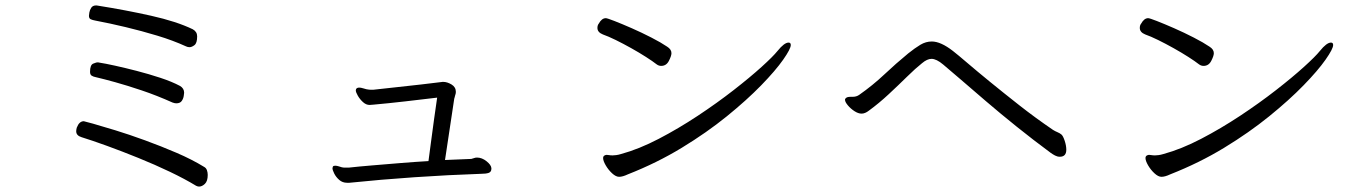

<svg xmlns="http://www.w3.org/2000/svg" viewBox="-20 -685 5040 708"><path d="M332 -609Q321 -611 314.5 -614Q308 -617 308 -627Q308 -630 309.5 -639Q311 -648 316.5 -656.5Q322 -665 335 -665Q337 -665 339 -664.5Q341 -664 342 -664Q443 -648 537 -627Q631 -606 691 -577Q707 -568 707 -551Q707 -526 697 -518.5Q687 -511 679 -511Q672 -511 666 -514Q618 -536 560 -553.5Q502 -571 443.5 -585Q385 -599 332 -609ZM630 -304Q624 -304 616 -307Q558 -333 503 -351.5Q448 -370 404.5 -382Q361 -394 335 -400Q324 -402 318 -406Q312 -410 312 -420Q312 -446 324 -450.5Q336 -455 338 -455Q344 -455 347 -454Q367 -451 403.5 -443Q440 -435 484.5 -423.5Q529 -412 571.5 -398Q614 -384 644 -368Q659 -359 659 -343Q659 -341 657.5 -331Q656 -321 650 -312.5Q644 -304 630 -304ZM263 -214Q272 -238 289 -238Q291 -238 323 -229Q355 -220 405.5 -204.5Q456 -189 515 -167.5Q574 -146 631 -121.5Q688 -97 732 -70Q740 -66 743 -57.5Q746 -49 746 -40Q746 -17 735.5 -7Q725 3 714 3Q709 3 703 0Q662 -25 606.5 -51.5Q551 -78 490.5 -102.5Q430 -127 375 -147Q320 -167 281 -179Q261 -185 261 -201Q261 -204 261.5 -207Q262 -210 263 -214Z M1792 -63Q1792 -51 1782 -47.5Q1772 -44 1752 -44Q1634 -40 1509 -31.5Q1384 -23 1268 -11H1260Q1243 -11 1231 -21.5Q1219 -32 1212.5 -45Q1206 -58 1206 -65Q1206 -67 1207.5 -70.5Q1209 -74 1216 -74Q1222 -74 1229.5 -71.5Q1237 -69 1241 -68Q1245 -67 1248 -67H1267Q1303 -71 1351.5 -75Q1400 -79 1454 -83.5Q1508 -88 1560 -91Q1564 -118 1569 -159Q1574 -200 1580.5 -244.5Q1587 -289 1592 -325Q1534 -318 1473 -311Q1412 -304 1356 -299Q1352 -299 1349 -298.5Q1346 -298 1343 -298Q1330 -298 1318.5 -308.5Q1307 -319 1299.5 -332Q1292 -345 1292 -352Q1292 -357 1296 -360Q1298 -361 1300 -361.5Q1302 -362 1304 -362Q1311 -362 1318.5 -359.5Q1326 -357 1331 -356Q1336 -355 1340.5 -354.5Q1345 -354 1349 -354H1356Q1390 -358 1438 -363Q1486 -368 1533 -373.5Q1580 -379 1612 -383H1615Q1629 -383 1645 -373.5Q1661 -364 1661 -346Q1661 -340 1658 -332Q1657 -329 1656.5 -326Q1656 -323 1655 -321L1621 -95L1718 -99Q1723 -100 1728 -102Q1733 -104 1739 -104Q1757 -104 1774 -90.5Q1791 -77 1792 -65Z M2188 -598Q2199 -618 2214 -618Q2219 -618 2246 -607.5Q2273 -597 2309.5 -581Q2346 -565 2382 -546.5Q2418 -528 2440 -513Q2456 -503 2456 -489Q2456 -479 2446.5 -460.5Q2437 -442 2418 -442Q2409 -442 2401 -448Q2387 -459 2362 -475Q2337 -491 2307.5 -507.5Q2278 -524 2250.5 -537.5Q2223 -551 2203 -558Q2183 -566 2183 -582Q2183 -592 2188 -598ZM2295 -42Q2276 -33 2263 -33Q2251 -33 2237 -46Q2223 -59 2213.5 -75.5Q2204 -92 2204 -102Q2204 -108 2208 -111Q2213 -114 2217 -114Q2221 -114 2226 -113Q2231 -112 2239 -112Q2244 -112 2252 -113Q2260 -114 2270 -117Q2336 -135 2409 -173Q2482 -211 2553 -258Q2624 -305 2685 -352.5Q2746 -400 2788.5 -438.5Q2831 -477 2847 -497Q2872 -528 2888 -528Q2896 -528 2896 -519Q2896 -505 2868 -465Q2840 -425 2787 -370.5Q2734 -316 2660 -256Q2586 -196 2494 -140Q2402 -84 2295 -42Z M3124 -328Q3138 -328 3148 -335Q3198 -370 3241 -410.5Q3284 -451 3329 -488Q3354 -508 3374 -520Q3394 -532 3416 -532Q3449 -532 3494 -497Q3512 -483 3547 -453Q3582 -423 3631 -383Q3680 -343 3738.5 -297Q3797 -251 3863 -206Q3871 -201 3879.5 -197.5Q3888 -194 3894 -189Q3900 -184 3906 -166Q3912 -148 3912 -133Q3912 -107 3888 -107Q3879 -107 3870.5 -111.5Q3862 -116 3855 -121Q3790 -169 3729 -218Q3668 -267 3615.5 -312Q3563 -357 3522.5 -392Q3482 -427 3458 -447Q3433 -468 3415 -468Q3399 -468 3380 -452Q3356 -433 3324.5 -402Q3293 -371 3257 -337.5Q3221 -304 3184 -277Q3170 -266 3157 -266Q3145 -266 3131 -275Q3117 -284 3106.5 -296.5Q3096 -309 3096 -317Q3096 -320 3097 -321Q3101 -326 3106 -327Q3111 -328 3117 -328Z M4188 -598Q4199 -618 4214 -618Q4219 -618 4246 -607.5Q4273 -597 4309.5 -581Q4346 -565 4382 -546.5Q4418 -528 4440 -513Q4456 -503 4456 -489Q4456 -479 4446.5 -460.5Q4437 -442 4418 -442Q4409 -442 4401 -448Q4387 -459 4362 -475Q4337 -491 4307.5 -507.5Q4278 -524 4250.5 -537.5Q4223 -551 4203 -558Q4183 -566 4183 -582Q4183 -592 4188 -598ZM4295 -42Q4276 -33 4263 -33Q4251 -33 4237 -46Q4223 -59 4213.5 -75.5Q4204 -92 4204 -102Q4204 -108 4208 -111Q4213 -114 4217 -114Q4221 -114 4226 -113Q4231 -112 4239 -112Q4244 -112 4252 -113Q4260 -114 4270 -117Q4336 -135 4409 -173Q4482 -211 4553 -258Q4624 -305 4685 -352.5Q4746 -400 4788.5 -438.5Q4831 -477 4847 -497Q4872 -528 4888 -528Q4896 -528 4896 -519Q4896 -505 4868 -465Q4840 -425 4787 -370.5Q4734 -316 4660 -256Q4586 -196 4494 -140Q4402 -84 4295 -42Z"/></svg>

Font: Klee One SemiBold
Style: Regular
Weight: 600
Designer: Fontworks Inc.
Foundry: Fontworks Inc.
Version: Version 1.00;January 12, 2022;FontCreator 13.0.0.2683 64-bit